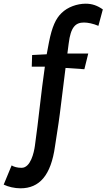

<svg xmlns="http://www.w3.org/2000/svg" viewBox="-92 -790 600 1040"><path d="M80 -429H151C130 -285 117 -141 97 0C92 36 74 119 25 119C2 119 -16 114 -29 106L-72 210C-47 222 -13 230 19 230C121 230 184 161 206 2C214 -55 223 -102 232 -173L263 -422L365 -415L386 -500H273L280 -554C291 -645 318 -668 363 -668C384 -668 413 -662 441 -650L465 -739C435 -760 407 -770 372 -770C326 -770 274 -752 241 -719C211 -690 190 -647 173 -560L161 -496L82 -492Z"/></svg>

Font: CantoraOne
Style: Regular
Weight: 400
Designer: Pablo Impallari, Rodrigo Fuenzalida
Foundry: Pablo Impallari
Version: Version 1.001